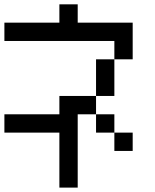

<svg xmlns="http://www.w3.org/2000/svg" viewBox="-20 -853 707 873"><path d="M0 -250V-333.3H250V-416.7H416.7V-333.3H333.3V0H250V-250ZM0 -666.7V-750H250V-833.3H333.3V-750H583.3V-583.3H500V-666.7ZM500 -166.7V-250H583.3V-166.7ZM500 -416.7H416.7V-583.3H500ZM500 -333.3V-250H416.7V-333.3Z"/></svg>

Font: Galmuri11 Condensed
Style: Regular
Weight: 400
Width: 3
Designer: Lee Minseo (quiple)
Version: Version 2.399;hotconv 1.1.1;makeotfexe 2.6.0 DEVELOPMENT